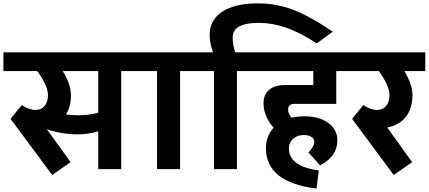

<svg xmlns="http://www.w3.org/2000/svg" viewBox="-40 -992 2514 1126"><path d="M670.9 -575.2V0H536.1V-222.2Q478 -204.1 418.9 -204.1Q322.8 -204.1 234.9 -233.9L374 -41L266.1 34.2L22 -294.9L87.9 -376Q130.9 -347.2 167 -347.2Q202.1 -347.2 221.7 -370.6Q241.2 -394 241.2 -435.1Q241.2 -462.9 224.1 -500Q207 -537.1 178.2 -575.2H-20V-685.1H795.9V-575.2ZM328.1 -575.2Q376 -497.1 376 -433.1Q376 -367.2 347.2 -320.8Q385.3 -315.9 418.9 -315.9Q481.9 -315.9 536.1 -331.1V-575.2Z M1016.1 -575.2V0H880.9V-575.2H755.9V-685.1H1141.1V-575.2Z M1911.6 -806.2 1817.4 -737.8Q1717.3 -802.7 1636.5 -830.3Q1555.7 -857.9 1478.5 -857.9Q1324.7 -857.9 1324.7 -772.9Q1324.7 -726.1 1339.8 -685.1H1474.6V-575.2H1349.6V0H1214.8V-575.2H1089.8V-685.1H1209.5Q1189.5 -738.3 1189.5 -788.1Q1189.5 -874 1262.9 -923.1Q1336.4 -972.2 1470.7 -972.2Q1581.5 -972.2 1679.7 -934.6Q1777.8 -897 1911.6 -806.2Z M1649.4 -349.1Q1649.4 -327.1 1669.4 -301.8Q1706.5 -309.6 1743.2 -310.1Q1831.1 -310.1 1884.8 -271.5Q1938.5 -232.9 1938.5 -168.9Q1938.5 -123 1914.3 -86.9Q1890.1 -50.8 1837.4 -22L1768.6 -98.1Q1787.6 -118.2 1795.4 -132.6Q1803.2 -147 1803.2 -161.1Q1803.2 -178.2 1785.9 -189.2Q1768.6 -200.2 1743.2 -200.2Q1703.1 -200.2 1678.7 -178Q1654.3 -155.8 1654.3 -122.1Q1654.3 -16.1 1829.6 7.8L1816.4 113.8Q1668.5 95.7 1594 36.4Q1519.5 -22.9 1519.5 -122.1Q1519.5 -192.9 1564.5 -243.2Q1535.6 -275.4 1520.5 -312.3Q1505.4 -349.1 1505.4 -386.2Q1505.4 -437 1538.3 -465.1Q1571.3 -493.2 1630.4 -493.2H1797.4V-575.2H1423.3V-685.1H2023.4V-575.2H1932.1V-382.8H1685.5Q1667.5 -382.8 1658.4 -374Q1649.4 -365.2 1649.4 -349.1Z M2331.1 -575.2Q2378.9 -497.1 2378.9 -433.1Q2378.9 -356 2340.3 -306.9Q2301.8 -257.8 2231 -244.1L2377 -41L2269 34.2L2024.9 -294.9L2090.8 -376Q2133.8 -347.2 2169.9 -347.2Q2205.1 -347.2 2224.6 -370.6Q2244.1 -394 2244.1 -435.1Q2244.1 -462.9 2227.1 -500Q2210 -537.1 2181.2 -575.2H1982.9V-685.1H2454.1V-575.2Z"/></svg>

Font: Sarala
Style: Bold
Weight: 700
Designer: Andres Torresi
Foundry: Huerta Tipografica
Version: Version 1.004;PS 001.003;hotconv 1.0.70;makeotf.lib2.5.58329